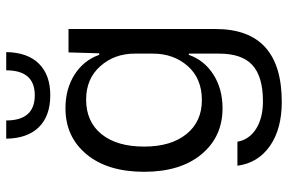

<svg xmlns="http://www.w3.org/2000/svg" viewBox="-178 -592 947 632"><g transform="rotate(-90 296.0 -276.5)"><path d="M276 177Q187 177 131 138Q75 99 66 31H145Q152 70 187.5 92.5Q223 115 278 115Q359 115 397 80.5Q435 46 435 -29V-129H431Q413 -78 366 -48Q319 -18 255 -18Q161 -18 103.5 -87.5Q46 -157 46 -276Q46 -396 103.5 -465.5Q161 -535 255 -535Q319 -535 366 -505Q413 -475 431 -424H436L439 -525H516V-41Q516 177 276 177ZM435 -247V-307Q435 -374 393.5 -420.5Q352 -467 284 -467Q211 -467 170 -416.5Q129 -366 129 -276Q129 -188 170 -137Q211 -86 282 -86Q353 -86 394 -132.5Q435 -179 435 -247ZM298 -585Q230 -585 193 -622.5Q156 -660 155 -730H215Q215 -636 298 -636Q380 -636 380 -730H440Q439 -660 402 -622.5Q365 -585 298 -585Z"/></g></svg>

Font: Mona Sans
Style: Regular
Weight: 400
Designer: Deni Anggara
Foundry: GitHub
Version: Version 2.000;Glyphs 3.2.3 (3260)